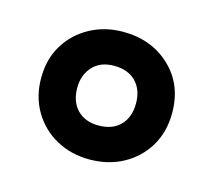

<svg xmlns="http://www.w3.org/2000/svg" viewBox="-56 -790 474 426"><g transform="rotate(15 181.0 -577.5)"><path d="M180 -431Q138 -431 104 -449.5Q70 -468 50 -501.5Q30 -535 30 -578Q30 -622 50 -654.5Q70 -687 104 -705.5Q138 -724 180 -724Q245 -724 288 -683.5Q331 -643 331 -578Q331 -534 311 -501Q291 -468 257 -449.5Q223 -431 180 -431ZM180 -509Q212 -509 230 -527.5Q248 -546 248 -578Q248 -609 230 -627.5Q212 -646 180 -646Q148 -646 130.5 -626.5Q113 -607 113 -578Q113 -546 131 -527.5Q149 -509 180 -509Z"/></g></svg>

Font: Noto Sans Myanmar ExtraCondensed
Style: Bold
Weight: 700
Width: 2
Designer: Monotype Design Team
Foundry: Monotype Imaging Inc.
Version: Version 2.107; ttfautohint (v1.8.4.7-5d5b)